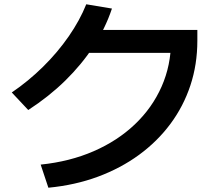

<svg xmlns="http://www.w3.org/2000/svg" viewBox="-20 -833 1040 897"><path d="M170 -64Q306 -78 417.5 -126.5Q529 -175 610 -252Q691 -329 735 -428.5Q779 -528 779 -643L830 -586H349V-693H902V-643Q902 -532 869.5 -434Q837 -336 776 -254Q715 -172 629.5 -109.5Q544 -47 437.5 -7.5Q331 32 206 44ZM35 -401Q113 -454 181 -521Q249 -588 301 -663Q353 -738 383 -813L503 -793Q472 -700 416.5 -615.5Q361 -531 285 -456.5Q209 -382 112 -319Z"/></svg>

Font: M PLUS 2 Thin SemiBold
Style: Regular
Weight: 600
Version: Version 1.001